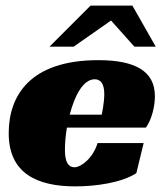

<svg xmlns="http://www.w3.org/2000/svg" viewBox="-20 -655 587 683"><path d="M499 -201C520 -230 531 -277 531 -313C531 -401 462 -441 330 -441C85 -441 11 -313 11 -181C11 -36 115 8 248 8C321 8 413 -5 465 -39L491 -146H327C311 -92 268 -60 245 -60C214 -60 211 -98 211 -123C211 -144 213 -172 218 -201ZM351 -320C351 -290 342 -247 342 -247H228C245 -313 275 -373 317 -373C335 -373 351 -361 351 -320ZM242 -489 375 -582 458 -489H534L451 -635H302L156 -489Z"/></svg>

Font: Racing Sans One
Style: Regular
Weight: 400
Designer: Pablo Impallari, Rodrigo Fuenzalida
Foundry: Pablo Impallari, Rodrigo Fuenzalida
Version: Version 1.001